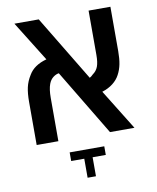

<svg xmlns="http://www.w3.org/2000/svg" viewBox="-91 -701 801 982"><g transform="rotate(-10 309.0 -210.5)"><path d="M88.4 -358.9Q114.7 -404.8 181.2 -422.9L51.8 -630.9H178.2L383.3 -291.5Q392.6 -296.4 401.4 -305.7Q420.9 -319.3 429 -341.1Q437 -362.8 437 -400.4V-630.9H550.3V-400.9Q550.3 -361.8 544.7 -333.3Q539.1 -304.7 525.9 -280.3Q513.7 -256.8 490.2 -238.5Q466.8 -220.2 434.1 -210L564 0H437L231.4 -341.8Q216.3 -339.8 201.4 -328.4Q186.5 -316.9 178.7 -295.9Q168.9 -270 168.9 -224.6V0H56.2V-224.1Q56.2 -268.1 63 -298.8Q69.8 -329.6 88.4 -358.9ZM283.7 111.3H215.8V66.4H395.5V111.3H327.1V210H283.7Z"/></g></svg>

Font: Viking Open Sans Light
Style: Bold
Weight: 600
Foundry: Ascender Corporation
Version: Version 2.001